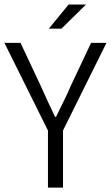

<svg xmlns="http://www.w3.org/2000/svg" viewBox="-23 -852 503 872"><path d="M194.8 0V-259.3L-2.9 -657.2H70.3L161.1 -463.9Q177.2 -427.7 193.4 -392.6Q209.5 -357.4 227.1 -321.3H231.4Q248.5 -357.4 266.4 -392.6Q284.2 -427.7 299.3 -463.9L390.6 -657.2H460.4L263.2 -259.3V0ZM198.7 -721.7 288.6 -831.5H367.7L255.9 -721.7Z"/></svg>

Font: Varta Light Light
Style: Regular
Weight: 300
Version: Version 1.004